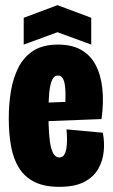

<svg xmlns="http://www.w3.org/2000/svg" viewBox="-20 -713 437 745"><path d="M210 12Q152 12 114 -7Q76 -26 54 -61Q32 -96 23 -145Q14 -194 14 -253Q14 -309 22.5 -360Q31 -411 52 -452Q73 -493 110 -516.5Q147 -540 205 -540Q258 -540 294 -520Q330 -500 350.5 -462Q371 -424 377 -370.5Q383 -317 374 -251L116 -241V-313L244 -318L230 -268Q235 -322 234 -355.5Q233 -389 226 -404.5Q219 -420 205 -420Q190 -420 182 -402.5Q174 -385 171 -352.5Q168 -320 168 -274Q168 -180 178 -141Q188 -102 210 -102Q222 -102 228.5 -111.5Q235 -121 237.5 -136.5Q240 -152 240 -171.5Q240 -191 238 -211L379 -198Q386 -163 382.5 -126Q379 -89 361 -57.5Q343 -26 306.5 -7Q270 12 210 12ZM72 -540V-644L203 -693L334 -644V-540L203 -588Z"/></svg>

Font: Bricolage Grotesque 96pt ExtraBold Condensed
Style: Regular
Weight: 800
Width: 3
Version: Version 1.001;gftools[0.9.33.dev8+g029e19f]